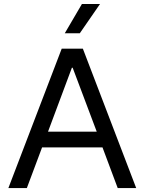

<svg xmlns="http://www.w3.org/2000/svg" viewBox="-20 -954 733 974"><path d="M577.1 0H670.9L400.4 -707H293L22.5 0H116.2L193.4 -206.1H500ZM384.8 -785.2 487.3 -933.6H395.5L308.6 -785.2ZM223.6 -286.1 344.7 -610.4H348.6L470.7 -286.1Z"/></svg>

Font: Wanted Sans
Style: Regular
Weight: 400
Designer: Original Design by Kil Hyung-jin and Kang Hanbin, Wanted Lab, Inc; Hangeul from Source Han Sans by Jang Soo-young and Ka
Foundry: Wanted Lab, Inc.
Version: Version 1.001;Glyphs 3.2 (3227)